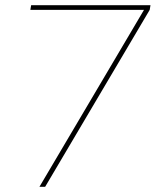

<svg xmlns="http://www.w3.org/2000/svg" viewBox="-20 -720 600 740"><path d="M132 0 535 -682H97L100 -700H560L557 -682L154 0Z"/></svg>

Font: DM Sans 12pt Thin
Style: Italic
Weight: 250
Italic angle: -10°
Version: Version 4.004;gftools[0.9.30]